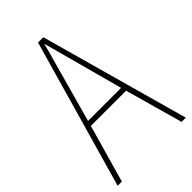

<svg xmlns="http://www.w3.org/2000/svg" viewBox="-217 -793 871 871"><g transform="rotate(-45 218.5 -357.5)"><path d="M410 0H437L238 -715H204L0 0H27L106 -278H332ZM243 -607 325 -303H113L197 -606C206 -638 213 -662 220 -691C228 -660 235 -637 243 -607Z"/></g></svg>

Font: Noto Sans Gujarati Condensed Thin
Style: Regular
Weight: 100
Width: 3
Designer: Jelle Bosma - Monotype Design Team, Universal Thirst
Foundry: Monotype Imaging Inc.
Version: Version 2.106